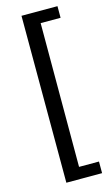

<svg xmlns="http://www.w3.org/2000/svg" viewBox="-134 -772 573 982"><g transform="rotate(-15 153.0 -281.0)"><path d="M278.6 -723V-661.5H173.1L172.5 99.5H278V161H88.8L88.1 -723Z"/></g></svg>

Font: Public Sans VF
Style: Regular
Weight: 400
Designer: Pablo Impallari, Rodrigo Fuenzalida (Modified by Dan O. Williams and USWDS)
Version: Version 1.003